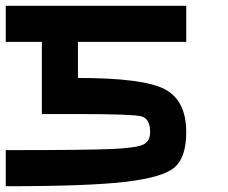

<svg xmlns="http://www.w3.org/2000/svg" viewBox="-20 -645 790 665"><path d="M0 -125Q281.2 -125 367.2 -128.9Q453.1 -132.8 476.6 -144.5Q500 -156.2 500 -187.5Q500 -234.4 468.8 -242.2Q437.5 -250 250 -250H125V-500H0V-625H625V-500H250V-375Q476.6 -375 550.8 -335.9Q625 -296.9 625 -187.5Q625 -101.6 585.9 -66.4Q546.9 -31.2 418 -15.6Q289.1 0 0 0Z"/></svg>

Font: CraftyPE
Style: Regular
Weight: 400
Designer: Erek Butcher
Foundry: Haunted Coop
Version: Version 0.018;April 4, 2024;FontCreator 15.0.0.2962 64-bit